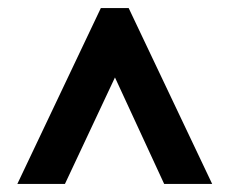

<svg xmlns="http://www.w3.org/2000/svg" viewBox="-20 -734 571 476"><path d="M23 -278 230 -714H299L506 -278H387L265 -542L141 -278Z"/></svg>

Font: Noto Sans Gujarati UI ExtraCondensed
Style: Bold
Weight: 700
Width: 2
Designer: Jelle Bosma - Monotype Design Team, Universal Thirst
Foundry: Monotype Imaging Inc.
Version: Version 2.106; ttfautohint (v1.8.4.7-5d5b)